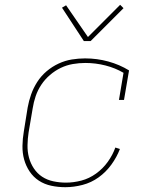

<svg xmlns="http://www.w3.org/2000/svg" viewBox="-20 -771 640 799"><path d="M252 8Q222 8 193.5 2Q165 -4 142 -19Q119 -34 103.5 -57Q88 -80 80.5 -107Q73 -134 73.5 -164Q74 -194 79 -223L95 -323Q100 -351 109.5 -378Q119 -405 135 -430Q151 -455 174 -474.5Q197 -494 224 -506.5Q251 -519 279 -523.5Q307 -528 334 -528Q384 -528 431 -515Q478 -502 517 -478L496 -355H475L494 -468Q460 -488 419 -498.5Q378 -509 335 -509Q309 -509 283 -504.5Q257 -500 233 -488.5Q209 -477 188 -459Q167 -441 152 -418.5Q137 -396 128.5 -371Q120 -346 116 -320L99 -220Q95 -194 94.5 -167Q94 -140 100.5 -115.5Q107 -91 121 -70Q135 -49 155.5 -35.5Q176 -22 202 -16.5Q228 -11 254 -11Q286 -11 318.5 -19.5Q351 -28 379.5 -48.5Q408 -69 428.5 -97.5Q449 -126 460 -157L479 -151Q466 -117 443.5 -86Q421 -55 390.5 -33Q360 -11 323.5 -1.5Q287 8 252 8ZM329 -600 238 -739 255 -749 346 -617 480 -751 494 -737 357 -600Z"/></svg>

Font: Iosevka HT Thin Extended
Style: Italic
Weight: 100
Width: 7
Italic angle: -9°
Monospace: yes
Designer: Belleve Invis
Foundry: Belleve Invis
Version: Version 32.3.0; ttfautohint (v1.8.4)